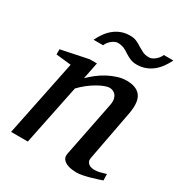

<svg xmlns="http://www.w3.org/2000/svg" viewBox="-168 -804 865 928"><g transform="rotate(30 265.0 -339.5)"><path d="M526.9 -20Q520.5 -17.6 504.6 -12.5Q488.8 -7.3 469.2 -1.7Q449.7 3.9 429.2 8.1Q408.7 12.2 393.1 12.2Q384.3 12.2 368.9 10.5Q353.5 8.8 339.4 2.7Q325.2 -3.4 316.4 -15.1Q307.6 -26.9 312 -46.9L373 -354Q376.5 -374 373.3 -387.2Q370.1 -400.4 363 -408.4Q356 -416.5 346.7 -419.7Q337.4 -422.9 329.1 -422.9Q316.9 -422.9 299.1 -415.8Q281.2 -408.7 261.5 -397Q241.7 -385.3 221.7 -369.4Q201.7 -353.5 185.1 -335.9L116.2 0H22.9L109.9 -424.8L25.9 -434.1V-462.9L176.8 -494.1H216.8L198.2 -400.9Q214.8 -417.5 236.3 -434.3Q257.8 -451.2 282.2 -464.4Q306.6 -477.5 332.8 -485.8Q358.9 -494.1 383.8 -494.1Q438.5 -494.1 461.7 -463.9Q484.9 -433.6 473.1 -366.2L419.9 -84Q417.5 -69.8 422.1 -61.5Q426.8 -53.2 434.3 -48.8Q441.9 -44.4 450.2 -43.2Q458.5 -42 462.9 -42Q476.6 -42 492.7 -45.9Q508.8 -49.8 525.9 -55.2ZM529.8 -690.9Q519 -668.9 505.1 -649.7Q491.2 -630.4 473.4 -616Q455.6 -601.6 433.6 -593.3Q411.6 -585 384.8 -585Q364.3 -585 349.1 -591.6Q334 -598.1 318.4 -607.9Q312 -612.3 305.7 -616.2Q299.3 -620.1 291.7 -623.5Q284.2 -627 275.1 -628.9Q266.1 -630.9 254.4 -630.9Q248 -630.9 240 -627.4Q231.9 -624 224.1 -617.9Q216.3 -611.8 209.5 -603.5Q202.6 -595.2 198.7 -585H145.5Q155.8 -606.9 169.7 -626.2Q183.6 -645.5 201.2 -659.9Q218.8 -674.3 240.7 -682.6Q262.7 -690.9 289.6 -690.9Q310.1 -690.9 325.4 -684.3Q340.8 -677.7 356.4 -667Q369.1 -659.7 383.3 -652.3Q397.5 -645 420.4 -645Q427.2 -645 435.3 -648.4Q443.4 -651.9 451.2 -658Q459 -664.1 465.6 -672.4Q472.2 -680.7 476.6 -690.9Z"/></g></svg>

Font: Charis SIL Am
Style: Italic
Weight: 400
Italic angle: -11°
Foundry: SIL International
Version: Version 5.000